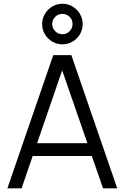

<svg xmlns="http://www.w3.org/2000/svg" viewBox="-20 -1018 674 1038"><path d="M317.3 -778.3Q287.8 -778.3 262.7 -793.1Q237.5 -807.8 222.6 -833Q207.7 -858.2 207.7 -888Q207.7 -917.5 222.6 -942.7Q237.5 -967.8 262.7 -982.8Q287.8 -997.7 317.3 -997.7Q347.2 -997.7 372.3 -982.8Q397.5 -967.8 412.2 -942.7Q427 -917.5 427 -888Q427 -858.2 412.2 -833Q397.5 -807.8 372.3 -793.1Q347.2 -778.3 317.3 -778.3ZM317.3 -833Q340.3 -833 356.3 -849.2Q372.3 -865.5 372.3 -888Q372.3 -911 356.3 -927Q340.3 -943 317.3 -943Q294.8 -943 278.6 -927Q262.3 -911 262.3 -888Q262.3 -865.5 278.6 -849.2Q294.8 -833 317.3 -833ZM20 0 268 -720H365.7L613.7 0H537L301.7 -679H330.3L96.7 0ZM130.7 -174.7V-243.7H502.7V-174.7Z"/></svg>

Font: Hauora
Style: Regular
Weight: 400
Designer: Wayne Shih
Foundry: WCYS
Version: Version 1.001